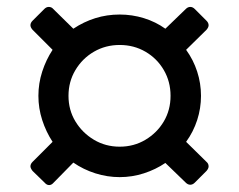

<svg xmlns="http://www.w3.org/2000/svg" viewBox="-20 -592 692 555"><path d="M109 -64 74 -98Q68 -106 68 -111Q68 -118 74 -124L132 -182Q113 -211 102 -245Q91 -279 91 -315Q91 -351 102 -385Q113 -419 132 -448L74 -506Q68 -513 68 -519Q68 -526 74 -532L108 -566Q114 -572 121 -572Q129 -572 134 -566L192 -509Q222 -529 255.5 -539.5Q289 -550 326 -550Q362 -550 396 -539.5Q430 -529 458 -509L517 -566Q523 -572 530 -572Q537 -572 543 -566L577 -532Q583 -526 583 -519Q583 -513 577 -506L518 -448Q539 -419 550 -385Q561 -351 561 -315Q561 -279 550 -245Q539 -211 518 -182L577 -124Q583 -119 583 -111Q583 -105 577 -98L543 -64Q537 -58 530 -58Q523 -58 517 -64L458 -121Q430 -102 396 -91Q362 -80 326 -80Q290 -80 255.5 -91Q221 -102 192 -122L135 -64Q129 -57 122 -57Q115 -57 109 -64ZM326 -168Q367 -168 400.5 -188Q434 -208 453.5 -241Q473 -274 473 -315Q473 -356 453.5 -389.5Q434 -423 400.5 -442.5Q367 -462 326 -462Q285 -462 251.5 -442.5Q218 -423 198 -389.5Q178 -356 178 -315Q178 -274 198 -241Q218 -208 251.5 -188Q285 -168 326 -168Z"/></svg>

Font: Miriam Libre SemiBold
Style: Regular
Weight: 600
Version: Version 2.000